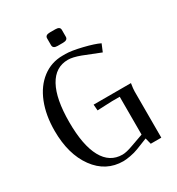

<svg xmlns="http://www.w3.org/2000/svg" viewBox="-187 -899 942 1024"><g transform="rotate(-30 284.0 -387.5)"><path d="M337.9 -721.2Q337.9 -700.2 309.1 -700.2H275.9Q247.1 -700.2 247.1 -721.2V-763.2Q247.1 -783.2 275.9 -783.2H309.1Q337.9 -783.2 337.9 -763.2ZM285.2 -333H515.1Q509.8 -300.3 509.8 -285.2V0H444.8L435.1 -38.1L367.2 -11.2Q343.8 -2 316.2 2.9Q288.6 7.8 272.9 7.8Q166 7.8 100.6 -81.8Q35.2 -171.4 35.2 -315.9Q35.2 -411.1 64.5 -485.1Q93.8 -559.1 148.2 -600.6Q202.6 -642.1 272.9 -642.1H290Q325.2 -642.1 389.6 -626.5Q454.1 -610.8 485.8 -595.2L466.8 -549.8L360.8 -591.8Q314.5 -608.9 286.1 -608.9Q208 -608.9 167 -534.2Q126 -459.5 126 -316.9Q126 -174.3 167 -99.6Q208 -24.9 286.1 -24.9Q310.1 -24.9 351.1 -40L426.8 -66.9V-299.8H379.9Q368.7 -299.8 332 -297.9Q295.4 -295.9 288.1 -295.9Z"/></g></svg>

Font: Resagokr
Style: Regular
Weight: 500
Designer: gluk
Foundry: gluk
Version: Version 0.95